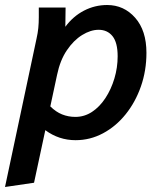

<svg xmlns="http://www.w3.org/2000/svg" viewBox="-42 -549 648 767"><path d="M-22 198 104 -395Q109 -417 111 -437Q113 -457 113 -480V-519H220L219 -442Q250 -484 293.5 -506.5Q337 -529 386 -529Q453 -529 498 -478Q543 -427 543 -338Q543 -267 521 -204Q499 -141 460 -92.5Q421 -44 369.5 -16.5Q318 11 260 11Q193 11 139 -29L94 181ZM186 -250 159 -124Q181 -102 206 -92Q231 -82 259 -82Q295 -82 325.5 -102Q356 -122 379 -157Q402 -192 415 -235.5Q428 -279 428 -324Q428 -379 407.5 -404.5Q387 -430 352 -430Q320 -430 286 -409Q252 -388 225 -348Q198 -308 186 -250Z"/></svg>

Font: Radio Canada Medium
Style: Italic
Weight: 500
Italic angle: -12°
Designer: Charles Daoud, Etienne Aubert Bonn, Alexandre Saumier Demers, Jacques Le Bailly
Foundry: Radio-Canada
Version: Version 2.104; ttfautohint (v1.8.4.7-5d5b);gftools[0.9.28.de